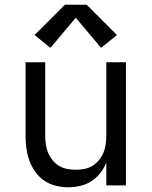

<svg xmlns="http://www.w3.org/2000/svg" viewBox="-20 -783 640 811"><path d="M268 8Q242 8 215.5 1.5Q189 -5 167 -20Q145 -35 129 -57.5Q113 -80 104 -105Q95 -130 91.5 -156.5Q88 -183 88 -210V-520H171V-210Q171 -192 173.5 -173.5Q176 -155 183 -138Q190 -121 202 -106.5Q214 -92 229.5 -82.5Q245 -73 263.5 -69.5Q282 -66 300 -66Q318 -66 336.5 -69.5Q355 -73 370.5 -82.5Q386 -92 398 -106.5Q410 -121 417 -138Q424 -155 426.5 -173.5Q429 -192 429 -210V-520H512V0H429V-96Q419 -72 403 -51.5Q387 -31 366 -17.5Q345 -4 319.5 2Q294 8 268 8ZM407 -581 300 -708 193 -581 126 -635 254 -763H346L474 -635Z"/></svg>

Font: Zed Mono Extended
Style: Regular
Weight: 400
Width: 7
Monospace: yes
Designer: Belleve Invis
Foundry: Belleve Invis
Version: Version 1.0.0; ttfautohint (v1.8.4)